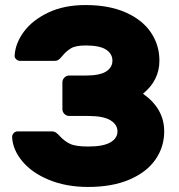

<svg xmlns="http://www.w3.org/2000/svg" viewBox="-20 -730 709 760"><path d="M60 -489Q51 -489 44 -495.5Q37 -502 38 -511Q41 -559 74.5 -604.5Q108 -650 170.5 -680Q233 -710 319 -710Q411 -710 477 -681Q543 -652 577 -602Q611 -552 611 -490Q611 -412 546 -359Q630 -300 630 -210Q630 -148 595 -98Q560 -48 492 -19Q424 10 329 10Q242 10 174 -18Q106 -46 68 -92Q30 -138 28 -188Q28 -197 34.5 -203.5Q41 -210 50 -210H183Q194 -210 201 -205.5Q208 -201 217 -191Q234 -172 256.5 -161Q279 -150 329 -150Q389 -150 417 -166.5Q445 -183 445 -210Q445 -237 417 -254Q389 -271 329 -271H254Q243 -271 235 -279Q227 -287 227 -298V-404Q227 -415 235 -423Q243 -431 254 -431H319Q375 -431 400 -447Q425 -463 425 -490Q425 -517 400 -533.5Q375 -550 319 -550Q279 -550 260.5 -538.5Q242 -527 228 -510Q219 -499 212.5 -494Q206 -489 194 -489Z"/></svg>

Font: Rubik
Style: Regular
Weight: 700
Designer: Hubert & Fischer
Foundry: Hubert & Fischer
Version: Version 1.100